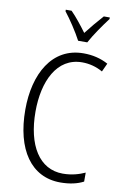

<svg xmlns="http://www.w3.org/2000/svg" viewBox="-103 -1005 693 1074"><g transform="rotate(10 244.0 -468.5)"><path d="M279 -788H331C355 -833 399 -896 431 -938V-947H397C363 -909 336 -877 305 -837C277 -875 243 -918 214 -947H181V-938C212 -899 255 -834 279 -788ZM323 -673C363 -673 403 -663 440 -642L462 -690C420 -713 373 -724 322 -724C142 -724 55 -559 55 -358C55 -131 152 10 318 10C371 10 415 0 449 -18V-69C416 -54 374 -41 323 -41C190 -41 113 -165 113 -357C113 -528 179 -673 323 -673Z"/></g></svg>

Font: Noto Sans Devanagari Condensed Light
Style: Regular
Weight: 300
Width: 3
Designer: Jelle Bosma - Monotype Design Team
Foundry: Monotype Imaging Inc.
Version: Version 2.004